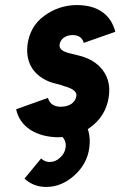

<svg xmlns="http://www.w3.org/2000/svg" viewBox="-20 -532 477 761"><path d="M298 -67 208 -2Q224 2 233 18Q243 33 240 53Q237 76 218 93Q200 110 177 110Q157 110 143 96Q143 96 126.5 116Q110 136 77 176Q113 209 163 209Q224 209 275 163Q326 117 334 53Q344 -21 298 -67ZM437 -406Q424 -457 386 -484Q347 -512 283 -512Q212 -511 155 -469Q99 -428 89 -355Q82 -297 111 -256Q126 -236 149 -221.5Q172 -207 203 -200Q211 -198 218.5 -196Q226 -194 233 -191Q285 -177 283 -153Q281 -134 264 -121Q247 -109 221 -109Q180 -109 170 -144L44 -99Q55 -47 101 -17Q146 11 209 12Q285 12 335 -25Q399 -70 411 -147Q422 -220 376 -267Q344 -300 288 -313Q282 -315 274 -316.5Q266 -318 255 -321Q214 -331 216 -354Q218 -371 232 -382Q247 -393 268 -393Q285 -393 297 -385Q308 -377 312 -362Z"/></svg>

Font: Unageo
Style: Bold-Italic
Weight: 700
Designer: Richard Sepsi
Foundry: Richard Sepsi
Version: Version 2.000